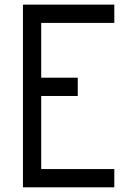

<svg xmlns="http://www.w3.org/2000/svg" viewBox="-20 -801 587 821"><path d="M78.1 0V-781.2H468.8V-703.1H156.2V-468.8H312.5V-390.6H156.2V-78.1H468.8V0Z"/></svg>

Font: Luculent
Style: Regular
Weight: 400
Monospace: yes
Designer: Andrew Kensler
Version: Version 1.0.0-845fa02f9341